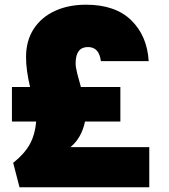

<svg xmlns="http://www.w3.org/2000/svg" viewBox="-20 -791 719 817"><path d="M30.8 -273.9V-420.9H107.9Q90.8 -492.7 90.8 -547.9Q90.8 -617.7 123.3 -667.7Q155.8 -717.8 213.4 -744.4Q271 -771 346.2 -771Q470.2 -771 538.1 -705.1Q606 -639.2 612.8 -530.8H409.2Q402.3 -590.8 354 -590.8Q302.2 -590.8 301.8 -522Q301.8 -504.9 308.8 -477.5Q315.9 -450.2 324.2 -420.9H492.2V-273.9H341.8Q326.7 -203.1 279.8 -165H615.2V5.9H63L36.1 -98.1Q82 -134.3 105.5 -175Q128.9 -215.8 133.8 -273.9Z"/></svg>

Font: Poppins Black
Style: Regular
Weight: 900
Designer: Ninad Kale (Devanagari), Jonny Pinhorn (Latin)
Foundry: Indian Type Foundry
Version: 4.004